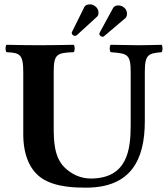

<svg xmlns="http://www.w3.org/2000/svg" viewBox="-20 -853 772 883"><path d="M227 -522C227 -605 242 -610 319 -613C325 -619 325 -641 319 -647C270 -646 204 -645 156 -645C111 -645 60 -646 10 -647C4 -641 4 -619 10 -613C70 -610 87 -605 87 -522V-236C87 -139 118 -69 174 -32C237 9 329 10 376 10C581 10 646 -117 646 -295V-522C646 -605 664 -607 723 -613C729 -619 729 -641 723 -647C684 -646 644 -645 616 -645C587 -645 535 -646 489 -647C483 -641 483 -619 489 -613C565 -607 581 -605 581 -522V-277C581 -165 566 -32 397 -32C349 -32 308 -53 278 -82C229 -129 227 -204 227 -269ZM551 -818C540 -827 531 -828 523 -828C512 -828 505 -824 500 -816L438 -702C437 -701 437 -699 437 -697C437 -689 446 -684 451 -684C454 -684 456 -684 458 -686L557 -770C561 -774 564 -781 564 -790C564 -800 560 -811 551 -818ZM418 -824C413 -828 404 -833 395 -833C380 -833 373 -829 368 -821L311 -706C310 -705 310 -703 310 -702C310 -698 312 -694 316 -691C318 -690 321 -688 324 -688C326 -688 329 -689 332 -690L426 -776C431 -780 433 -787 433 -795C433 -806 428 -817 418 -824Z"/></svg>

Font: Libertinus Serif
Style: Bold
Weight: 700
Designer: Philipp H. Poll, Khaled Hosny
Foundry: Caleb Maclennan
Version: Version 7.050;RELEASE